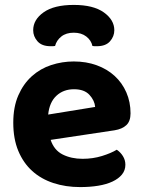

<svg xmlns="http://www.w3.org/2000/svg" viewBox="-20 -746 583 781"><path d="M186 -177Q200 -135 235 -117.5Q270 -100 316 -100Q358 -100 395 -111.5Q432 -123 455 -137Q470 -127 480 -111Q490 -95 490 -76Q490 -53 476 -36Q462 -19 437.5 -7.5Q413 4 379.5 9.5Q346 15 306 15Q247 15 197 -1.5Q147 -18 111 -50.5Q75 -83 54.5 -132Q34 -181 34 -247Q34 -311 54.5 -358Q75 -405 109.5 -436Q144 -467 188.5 -481.5Q233 -496 280 -496Q331 -496 373.5 -480.5Q416 -465 446.5 -437Q477 -409 494 -370Q511 -331 511 -285Q511 -253 494 -237Q477 -221 446 -216ZM281 -383Q238 -383 209.5 -356.5Q181 -330 176 -280L367 -311Q365 -337 344 -360Q323 -383 281 -383ZM280 -613Q249 -613 229.5 -597.5Q210 -582 204 -559Q199 -558 195 -558Q191 -558 186 -558Q150 -558 132.5 -578Q115 -598 115 -623Q115 -666 157.5 -696Q200 -726 280 -726Q360 -726 402.5 -695.5Q445 -665 445 -623Q445 -598 427.5 -578Q410 -558 374 -558Q369 -558 365 -558Q361 -558 356 -559Q351 -582 331 -597.5Q311 -613 280 -613Z"/></svg>

Font: Baloo Paaji 2
Style: Bold
Weight: 700
Designer: Shuchita Grover, Noopur Datye and Ek Type
Foundry: Ek Type
Version: Version 1.640;hotconv 1.0.111;makeotfexe 2.5.65597; ttfautoh